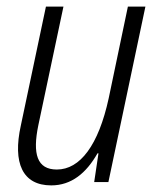

<svg xmlns="http://www.w3.org/2000/svg" viewBox="-20 -551 471 581"><path d="M135 10C196 10 241 -27 275 -87H278L265 0H308L420 -531H367L309 -254C278 -111 222 -38 152 -38C92 -38 78 -85 96 -172L172 -531H119L43 -171C18 -58 48 10 135 10Z"/></svg>

Font: Noto Sans Condensed Light
Style: Italic
Weight: 300
Width: 3
Italic angle: -12°
Designer: Monotype Design Team
Foundry: Monotype Imaging Inc.
Version: Version 2.013